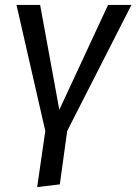

<svg xmlns="http://www.w3.org/2000/svg" viewBox="-20 -547 554 780"><path d="M253 -15 223 202 131 213 164 -15 47 -527H143L221 -101L419 -527H514Z"/></svg>

Font: Fira Sans
Style: Italic
Weight: 400
Italic angle: -8°
Designer: bBox Type GmbH & Carrois Corporate GbR & Edenspiekermann AG
Foundry: bBox Type GmbH & Carrois Corporate GbR & Edenspiekermann AG
Version: Version 4.301